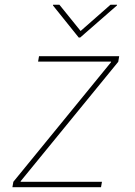

<svg xmlns="http://www.w3.org/2000/svg" viewBox="-20 -780 563 800"><path d="M31.7 0 35.6 -22.5 442.4 -520.5 442.9 -523.4H138.7L142.6 -545.9H476.6L472.7 -522.5L66.4 -25.4L65.9 -22.5H404.8L400.9 0ZM227.5 -760.3 315.9 -650.9 440.4 -760.3H467.8L467.3 -757.3L314 -623.5H308.1L200.7 -757.3L201.2 -760.3Z"/></svg>

Font: Inter Thin
Style: Italic
Weight: 250
Italic angle: -9.3988°
Designer: Rasmus Andersson
Foundry: rsms
Version: Version 4.001;git-66647c0bb